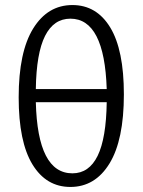

<svg xmlns="http://www.w3.org/2000/svg" viewBox="-20 -731 565 761"><path d="M54 -345Q54 -525 111.5 -618Q169 -711 267 -711Q363 -711 417 -622Q471 -533 471 -357Q471 -176 414 -83Q357 10 259 10Q163 10 108.5 -79.5Q54 -169 54 -345ZM403 -378Q394 -657 259 -657Q193 -657 158.5 -588.5Q124 -520 122 -378ZM267 -44Q333 -44 367 -113.5Q401 -183 403 -326H122Q129 -44 267 -44Z"/></svg>

Font: QiushuiShotai Bright
Style: Regular
Weight: 400
Designer: Christian Thalmann (Catharsis Fonts)
Version: Version 1.250;